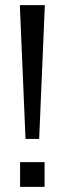

<svg xmlns="http://www.w3.org/2000/svg" viewBox="-20 -725 251 745"><path d="M79 -186 57 -705H154L132 -186ZM58 0V-96H153V0Z"/></svg>

Font: Nunito Sans 10pt Condensed
Style: Regular
Weight: 400
Width: 3
Designer: Vernon Adams
Foundry: Vernon Adams
Version: Version 3.101;gftools[0.9.27]